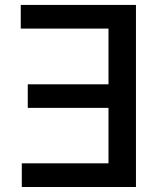

<svg xmlns="http://www.w3.org/2000/svg" viewBox="-20 -747 643 767"><path d="M523.1 0H67.1V-94.5H413.4V-316.1H90.9V-410.2H413.4V-632.8H62.9V-727.3H523.1Z"/></svg>

Font: Linik Sans Medium
Style: Regular
Weight: 500
Designer: Rasmus Andersson (font), Cristiano Sobral (main changes)
Foundry: rsms
Version: Version 3.018;June 1, 2022;FontCreator 14.0.0.2814 64-bit; t